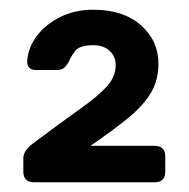

<svg xmlns="http://www.w3.org/2000/svg" viewBox="-20 -725 389 395"><path d="M50 -350Q28 -350 28 -372V-400Q28 -407 33 -415Q38 -423 52 -433Q111 -477 147.5 -503Q184 -529 201 -548.5Q218 -568 218 -591Q218 -609 205.5 -620.5Q193 -632 172 -632Q143 -632 134 -619.5Q125 -607 122 -599Q116 -588 110.5 -584.5Q105 -581 98 -581H54Q35 -581 36 -600Q38 -628 56.5 -652Q75 -676 105 -690.5Q135 -705 172 -705Q234 -705 270 -673Q306 -641 306 -594Q306 -560 290.5 -534Q275 -508 244 -482.5Q213 -457 166 -425H298Q320 -425 320 -403V-372Q320 -350 298 -350Z"/></svg>

Font: Rubik Medium
Style: Regular
Weight: 500
Designer: Hubert and Fischer
Foundry: Hubert and Fischer
Version: Version 2.300; ttfautohint (v1.8.4.7-5d5b);gftools[0.9.30]